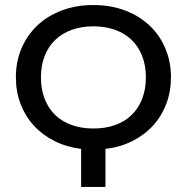

<svg xmlns="http://www.w3.org/2000/svg" viewBox="-20 -742 742 762"><path d="M350.5 -232Q398.5 -232 437 -245.8Q475.5 -259.5 502.5 -285.8Q529.5 -312 544.2 -349.8Q559 -387.5 559 -435Q559 -482 544.2 -519.8Q529.5 -557.5 502.5 -583.5Q475.5 -609.5 437 -623.5Q398.5 -637.5 350.5 -637.5Q303 -637.5 264.5 -623.5Q226 -609.5 199 -583.5Q172 -557.5 157.2 -519.8Q142.5 -482 142.5 -435Q142.5 -387.5 157.2 -349.8Q172 -312 199 -285.8Q226 -259.5 264.5 -245.8Q303 -232 350.5 -232ZM302 -151Q243.5 -158.5 195.8 -182.5Q148 -206.5 114 -243.8Q80 -281 61.5 -329.8Q43 -378.5 43 -435Q43 -497 65.2 -549.8Q87.5 -602.5 128 -640.8Q168.5 -679 225.2 -700.5Q282 -722 350.5 -722Q419.5 -722 476.2 -700.5Q533 -679 573.5 -640.8Q614 -602.5 636.2 -549.8Q658.5 -497 658.5 -435Q658.5 -378.5 640 -329.8Q621.5 -281 587.5 -243.8Q553.5 -206.5 505.5 -182.2Q457.5 -158 398.5 -151V0H302Z"/></svg>

Font: Lato 2
Style: Regular
Weight: 400
Designer: Lukasz Dziedzic with Adam Twardoch and Botio Nikoltchev
Foundry: tyPoland Lukasz Dziedzic
Version: Version 2.015; 2015-08-06; http://www.latofonts.com/